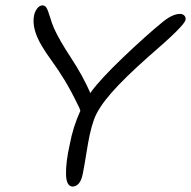

<svg xmlns="http://www.w3.org/2000/svg" viewBox="-20 -705 704 707"><path d="M248 -18.1Q224.1 -18.1 223.1 -63.2Q222.2 -108.4 236.8 -172.9Q249 -238.3 275.9 -296.9Q272.5 -307.1 272 -308.1Q241.2 -372.1 216.8 -411.6Q192.4 -451.2 170.4 -481.2Q148.4 -511.2 133.8 -536.1Q96.7 -598.6 105 -646Q107.9 -662.1 116.7 -673.6Q125.5 -685.1 136.2 -685.1Q146 -685.1 151.4 -676Q156.7 -667 164.1 -642.3Q171.4 -617.7 179.2 -600.1Q197.8 -558.6 241.7 -491.7Q285.6 -424.8 313 -361.8L315.9 -367.2Q350.6 -414.6 433.6 -493.9Q516.6 -573.2 580.1 -625Q615.7 -653.8 643.1 -653.8Q652.8 -653.8 658.9 -647.5Q665 -641.1 663.1 -631.8Q660.2 -611.3 530.8 -500Q438.5 -418.5 389.9 -362.8Q341.3 -307.1 326.2 -265.1Q316.4 -237.3 310.3 -208.5Q304.2 -179.7 297.6 -137.9Q291 -96.2 285.2 -66.9Q280.3 -41 270.3 -29.5Q260.3 -18.1 248 -18.1Z"/></svg>

Font: Shantell Sans Irregular
Style: Italic
Weight: 300
Italic angle: -11.31°
Designer: Stephen Nixon, Anya Danilova, Shantell Martin
Foundry: Arrow Type
Version: Version 1.006;[9816181b4]